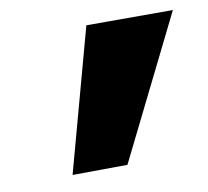

<svg xmlns="http://www.w3.org/2000/svg" viewBox="-49 -753 474 437"><g transform="rotate(-10 188.0 -535.0)"><path d="M176 -700 86 -370 213 -371 376 -700Z"/></g></svg>

Font: Jost Black
Style: Italic
Weight: 900
Italic angle: -5°
Version: Version 3.710